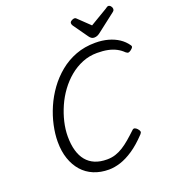

<svg xmlns="http://www.w3.org/2000/svg" viewBox="-215 -1425 1434 1602"><g transform="rotate(-20 502.0 -623.5)"><path d="M474 19Q400 19 340 -6Q280 -31 238 -78.5Q196 -126 173 -193Q150 -260 150 -344Q150 -413 166.5 -489.5Q183 -566 215.5 -641Q248 -716 296.5 -783Q345 -850 409 -902.5Q473 -955 552 -985Q631 -1015 726 -1015Q788 -1015 840 -1000.5Q892 -986 932 -959.5Q972 -933 999 -894Q1007 -883 1002.5 -874.5Q998 -866 984 -855Q971 -845 961 -843.5Q951 -842 937 -854Q912 -879 879.5 -896Q847 -913 806 -921.5Q765 -930 711 -930Q642 -930 580.5 -905Q519 -880 467 -837Q415 -794 373.5 -737.5Q332 -681 303.5 -616.5Q275 -552 259.5 -486Q244 -420 244 -358Q244 -287 259.5 -232.5Q275 -178 305.5 -141Q336 -104 381.5 -85Q427 -66 488 -66Q529 -66 564 -77.5Q599 -89 631.5 -109.5Q664 -130 698 -159Q732 -188 770 -224Q781 -235 792.5 -231Q804 -227 815 -215Q828 -200 829.5 -190Q831 -180 820 -168Q753 -97 692.5 -56.5Q632 -16 577.5 1.5Q523 19 474 19ZM934 -1266Q946 -1266 955.5 -1254Q965 -1242 965 -1231Q965 -1221 962 -1216Q959 -1211 954 -1207L791 -1081Q776 -1069 763 -1063.5Q750 -1058 734 -1058Q721 -1058 710.5 -1065Q700 -1072 691 -1085L599 -1215Q594 -1223 593 -1228Q592 -1233 592 -1237Q592 -1249 606.5 -1257.5Q621 -1266 631 -1266Q641 -1266 646 -1261.5Q651 -1257 658 -1250L752 -1160L905 -1251Q912 -1255 919 -1260.5Q926 -1266 934 -1266Z"/></g></svg>

Font: Playwrite MX
Style: Regular
Weight: 400
Designer: Veronika Burian, José Scaglione
Foundry: TypeTogether
Version: Version 1.002